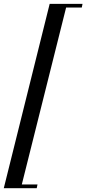

<svg xmlns="http://www.w3.org/2000/svg" viewBox="-44 -792 447 993"><path d="M382.8 -772 378.9 -752.9H297.9L68.8 162.1H149.9L146 181.2H-24.4L212.9 -772Z"/></svg>

Font: PlayfairDisplay-Italic
Style: Italic
Weight: 400
Italic angle: -14°
Designer: Claus Eggers Sørensen
Foundry: Claus Eggers Sørensen
Version: Version 1.002;PS 001.002;hotconv 1.0.70;makeotf.lib2.5.58329